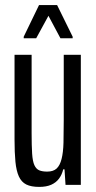

<svg xmlns="http://www.w3.org/2000/svg" viewBox="-20 -725 378 753"><path d="M134 8Q102 8 83 -1.5Q64 -11 54 -33Q44 -55 40.5 -90.5Q37 -126 37 -178V-510H104V-203Q104 -153 106 -122.5Q108 -92 115 -77Q122 -62 134 -57Q146 -52 165 -52Q189 -52 202 -64Q215 -76 221.5 -101.5Q228 -127 229 -165.5Q230 -204 230 -255V-510H297V0H237L233 -61H228Q223 -40 211.5 -24.5Q200 -9 181 -0.5Q162 8 134 8ZM73 -575V-581L133 -705H204L265 -581V-575H217L170 -663L122 -575Z"/></svg>

Font: Saira UltraCondensed Medium
Style: Regular
Weight: 500
Width: 1
Designer: Hector Gatti with collaboration of the Omnibus-Type team
Foundry: Omnibus-Type
Version: Version 1.101